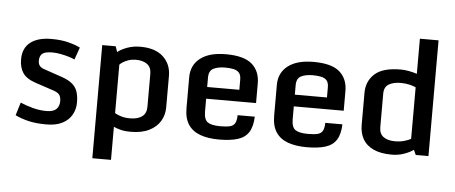

<svg xmlns="http://www.w3.org/2000/svg" viewBox="-57 -879 2890 1220"><g transform="rotate(5 1387.5 -269.0)"><path d="M58.1 -30.3 83.5 -112.8Q117.2 -97.7 162.1 -85.7Q207 -73.7 250 -73.7Q294.4 -73.7 313.5 -92.8Q332.5 -111.8 332.5 -143.1Q332.5 -168.5 323 -182.9Q313.5 -197.3 285.2 -207L167.5 -246.1Q107.4 -266.1 84.5 -300.8Q61.5 -335.4 61.5 -386.7Q61.5 -458.5 108.9 -495.6Q156.2 -532.7 243.2 -532.7Q306.2 -532.7 352.5 -520.5Q398.9 -508.3 427.2 -493.7L399.4 -415.5Q384.8 -422.9 360.1 -430.2Q335.4 -437.5 308.1 -442.6Q280.8 -447.8 256.8 -447.8Q208 -447.8 191.4 -432.6Q174.8 -417.5 174.8 -388.7Q174.8 -369.6 183.1 -357.4Q191.4 -345.2 213.4 -337.4L326.2 -298.8Q370.1 -284.2 394.8 -263.9Q419.4 -243.7 429.4 -214.6Q439.5 -185.5 439.5 -144.5Q439.5 -102.1 419.9 -66.7Q400.4 -31.2 360.1 -10Q319.8 11.2 257.3 11.2Q189 11.2 140.1 -1Q91.3 -13.2 58.1 -30.3Z M567.4 199.7V-522H653.3L665.5 -486.3Q689.5 -505.4 727.3 -519Q765.1 -532.7 810.5 -532.7Q905.3 -532.7 956.1 -485.6Q1006.8 -438.5 1006.8 -363.3V-162.1Q1006.8 -114.7 983.4 -75.4Q960 -36.1 912.8 -12.5Q865.7 11.2 793.9 11.2Q758.3 11.2 731.7 4.4Q705.1 -2.4 686.5 -11.2V199.7ZM784.2 -73.7Q832.5 -73.7 860.1 -94Q887.7 -114.3 887.7 -156.7V-366.7Q887.7 -408.7 860.6 -428.2Q833.5 -447.8 788.6 -447.8Q763.7 -447.8 742.7 -440.7Q721.7 -433.6 707.3 -424.3Q692.9 -415 686.5 -407.7V-98.6Q700.2 -89.8 724.9 -81.8Q749.5 -73.7 784.2 -73.7Z M1135.7 -170.4V-366.7Q1135.7 -444.3 1193.1 -488.5Q1250.5 -532.7 1355.5 -532.7Q1471.7 -532.7 1522.5 -488Q1573.2 -443.4 1573.2 -365.7V-240.2H1254.9V-159.2Q1254.9 -106.9 1279.3 -90.3Q1303.7 -73.7 1359.4 -73.7Q1399.4 -73.7 1421.4 -79.3Q1443.4 -85 1452.9 -101.8Q1462.4 -118.7 1463.4 -153.3H1572.8Q1570.3 -89.8 1547.6 -54Q1524.9 -18.1 1478 -3.4Q1431.2 11.2 1357.9 11.2Q1289.6 11.2 1239.5 -6.6Q1189.5 -24.4 1162.6 -64.2Q1135.7 -104 1135.7 -170.4ZM1460 -314.9V-379.4Q1460 -409.7 1446.8 -424.1Q1433.6 -438.5 1410.6 -443.1Q1387.7 -447.8 1357.9 -447.8Q1313 -447.8 1283.9 -433.3Q1254.9 -418.9 1254.9 -375V-314.9Z M1694.8 -170.4V-366.7Q1694.8 -444.3 1752.2 -488.5Q1809.6 -532.7 1914.6 -532.7Q2030.8 -532.7 2081.5 -488Q2132.3 -443.4 2132.3 -365.7V-240.2H1814V-159.2Q1814 -106.9 1838.4 -90.3Q1862.8 -73.7 1918.5 -73.7Q1958.5 -73.7 1980.5 -79.3Q2002.4 -85 2012 -101.8Q2021.5 -118.7 2022.5 -153.3H2131.8Q2129.4 -89.8 2106.7 -54Q2084 -18.1 2037.1 -3.4Q1990.2 11.2 1917 11.2Q1848.6 11.2 1798.6 -6.6Q1748.5 -24.4 1721.7 -64.2Q1694.8 -104 1694.8 -170.4ZM2019 -314.9V-379.4Q2019 -409.7 2005.9 -424.1Q1992.7 -438.5 1969.7 -443.1Q1946.8 -447.8 1917 -447.8Q1872.1 -447.8 1843 -433.3Q1814 -418.9 1814 -375V-314.9Z M2253.9 -160.2V-364.7Q2253.9 -439.5 2305.4 -486.1Q2356.9 -532.7 2471.2 -532.7Q2494.1 -532.7 2522.7 -527.6Q2551.3 -522.5 2574.7 -514.2V-738.3H2693.8V0H2612.8L2598.6 -31.7Q2574.2 -14.2 2537.8 -1.5Q2501.5 11.2 2461.4 11.2Q2389.2 11.2 2343.3 -10.3Q2297.4 -31.7 2275.6 -70.1Q2253.9 -108.4 2253.9 -160.2ZM2574.7 -99.6V-428.2Q2559.1 -436 2533.7 -441.9Q2508.3 -447.8 2479 -447.8Q2430.7 -447.8 2401.9 -430.2Q2373 -412.6 2373 -370.1V-156.2Q2373 -113.8 2400.4 -94.5Q2427.7 -75.2 2473.6 -75.2Q2504.9 -75.2 2532 -82.8Q2559.1 -90.3 2574.7 -99.6Z"/></g></svg>

Font: Monda SemiBold
Style: Regular
Weight: 600
Designer: Vernon Adams
Foundry: Vernon Adams
Version: Version 2.200